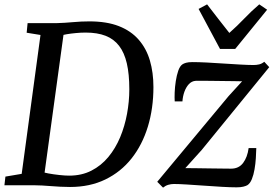

<svg xmlns="http://www.w3.org/2000/svg" viewBox="-24 -849 1254 880"><path d="M102.5 -743H235.9Q272.8 -744 310.6 -747.5Q348.3 -751 385.4 -751Q464.9 -751.1 520.7 -729.3Q576.5 -707.4 611.6 -667.1Q646.8 -626.8 663 -571.7Q679.2 -516.5 679.2 -450Q679.2 -351.8 653.6 -268.3Q628 -184.7 578.9 -122.7Q529.8 -60.8 458.8 -26.4Q387.9 8 297.1 8Q274 8 252.2 6.8Q230.5 5.5 209.6 4Q188.7 2.5 168.8 1.2Q149 0 129.4 0H-3.7L0.8 -39.6L75.4 -52.2L161.6 -688.7L98.2 -699ZM175.3 -20.8 161.8 -63.2Q173.9 -58.6 197.8 -54.1Q221.7 -49.7 247.9 -46.9Q274.1 -44 293.1 -44Q350.3 -44 395 -66.9Q439.7 -89.7 472.5 -129.3Q505.3 -168.9 526.6 -219.7Q547.8 -270.6 558.2 -327.2Q568.7 -383.7 568.7 -440.1Q568.7 -509.3 557.3 -558.5Q545.9 -607.8 521.8 -639Q497.7 -670.3 459.9 -685Q422.1 -699.7 368.7 -699.7Q346.5 -699.7 324 -697.5Q301.4 -695.4 282.9 -692.3Q264.3 -689.2 253.2 -686.4L271.5 -722ZM1085.7 -476.4Q1072.9 -476.8 1049.5 -477.1Q1026.1 -477.5 998.2 -477.7Q970.3 -478 943.8 -478.4Q917.2 -478.8 897.7 -478.8Q878.3 -478.8 872.4 -478.5Q854.4 -477.1 841.5 -463.2Q828.6 -449.2 821.1 -428.3Q813.7 -407.4 812.2 -384.3H776.8Q775.6 -400.6 776.6 -425.6Q777.6 -450.7 781.7 -477.3Q785.8 -503.9 793.1 -525.1Q800.5 -546.2 812.3 -554.2Q818.1 -558.2 828.9 -561.3Q839.6 -564.4 857.9 -564.4Q884.7 -564.4 923 -562.5Q961.2 -560.5 1002.2 -557.7Q1043.2 -554.9 1079.5 -553Q1115.9 -551 1138.2 -551Q1151.7 -551 1164 -553.9Q1176.3 -556.9 1187.2 -565.9L1210 -541.2L900.6 -161.8L825.5 -78.5Q845.9 -78.5 876 -78Q906.1 -77.4 937.8 -77.1Q969.5 -76.7 995.9 -76.4Q1022.3 -76 1035.2 -76Q1070.6 -76 1090.3 -102.2Q1110 -128.4 1115.6 -170.4H1150.7Q1150.2 -150 1148.6 -124.1Q1147 -98.2 1142.6 -72.9Q1138.3 -47.6 1130.4 -28.1Q1122.6 -8.6 1110.1 -0.4Q1103.7 3.4 1091.3 6.5Q1078.8 9.6 1060.5 9.6Q1033.1 9.6 993.4 7.3Q953.7 4.9 911.3 1.9Q868.8 -1.1 832 -3.4Q795.1 -5.7 772.8 -5.7Q760.2 -5.7 747.1 -1.9Q734.1 2 723.3 11L696.7 -15.8L1023.7 -408.5ZM984.3 -624.8 886.2 -808.1 925.2 -829Q950.2 -796.5 975.6 -763.7Q1001 -730.9 1027.1 -698.1Q1064.1 -730.9 1095.3 -763.7Q1126.5 -796.5 1164.3 -829L1200.3 -804.5L1054.1 -624.8Z"/></svg>

Font: Merriweather Light
Style: Italic
Weight: 300
Italic angle: -7.8°
Designer: Eben Sorkin
Foundry: Eben Sorkin
Version: Version 2.101